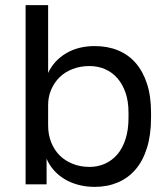

<svg xmlns="http://www.w3.org/2000/svg" viewBox="-20 -720 655 750"><path d="M350 10Q399 10 439.5 -7Q480 -24 509 -57.5Q538 -91 554 -142Q570 -193 570 -260V-280Q570 -345 554 -393.5Q538 -442 509.5 -474.5Q481 -507 440.5 -523.5Q400 -540 350 -540Q286 -540 238.5 -512Q191 -484 168 -435V-700H80V0H162V-100Q172 -76 190 -55.5Q208 -35 232 -20.5Q256 -6 286 2Q316 10 350 10ZM330 -68Q294 -68 264 -80Q234 -92 213 -113Q192 -134 180 -164Q168 -194 168 -230V-310Q168 -342 180 -370Q192 -398 213 -418.5Q234 -439 264 -450.5Q294 -462 330 -462Q362 -462 390 -450Q418 -438 438.5 -414.5Q459 -391 470.5 -357.5Q482 -324 482 -280V-260Q482 -213 470.5 -177Q459 -141 438.5 -117Q418 -93 390 -80.5Q362 -68 330 -68Z"/></svg>

Font: Golos Text VF
Style: Regular
Weight: 400
Designer: A.Korolkova, Vitaly Kuzmin
Foundry: ParaType Ltd
Version: Version 2.005